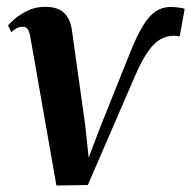

<svg xmlns="http://www.w3.org/2000/svg" viewBox="-20 -548 575 577"><path d="M372.5 -393.5Q392 -442 410 -471.2Q428 -500.5 447.8 -513.8Q467.5 -527 492 -527Q507 -527 519.2 -525Q531.5 -523 535 -521.5L520 -438.5Q516.5 -439.5 511.2 -440Q506 -440.5 502 -440.5Q482.5 -440.5 464 -431Q445.5 -421.5 426.2 -395.2Q407 -369 385 -318L244 8L149.5 9.5L72 -432Q69 -450.5 64.2 -459Q59.5 -467.5 47.5 -467.5Q38 -467.5 29.5 -462.8Q21 -458 14 -451.5L4 -471.5Q8 -477 23.5 -490.5Q39 -504 62.8 -515.8Q86.5 -527.5 115.5 -527.5Q153 -527.5 172 -509.8Q191 -492 196 -458L236 -172.5L246.5 -74L283 -170.5Z"/></svg>

Font: Merriweather 120pt SemiBold
Style: Italic
Weight: 600
Italic angle: -7.8°
Version: Version 2.101